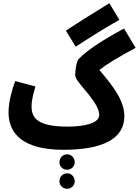

<svg xmlns="http://www.w3.org/2000/svg" viewBox="-20 -909 862 1192"><path d="M450 -619C519 -664 607 -721 721 -786L659 -889C543 -818 460 -766 389 -719ZM374 21C613 21 752 -45 752 -187C752 -284 685 -370 597 -475C646 -513 716 -555 822 -612L750 -732C604 -653 515 -592 468 -542C454 -527 447 -471 447 -441C447 -417 493 -369 534 -318C566 -276 596 -233 596 -196C596 -139 490 -123 400 -123C212 -123 176 -177 176 -248C176 -290 189 -334 200 -372L74 -406C56 -356 33 -278 33 -211C33 -80 122 21 374 21ZM397 145C423 145 444 124 444 98C444 71 423 49 397 49C370 49 349 71 349 98C349 124 370 145 397 145ZM397 263C423 263 444 242 444 216C444 189 423 167 397 167C370 167 349 189 349 216C349 242 370 263 397 263Z"/></svg>

Font: Noto Sans Arabic UI XCn XBd
Style: Regular
Weight: 800
Width: 2
Designer: Monotype Design Team, Nadine Chahine and Nizar Qandah
Foundry: Monotype Imaging Inc.
Version: Version 2.010